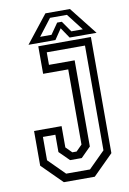

<svg xmlns="http://www.w3.org/2000/svg" viewBox="-94 -915 654 972"><g transform="rotate(-10 233.0 -429.0)"><path d="M153.5 0 50 -103V-281.5H191.5V-172L222 -141.5H244L274.5 -172V-558.5H145.5V-700H416V-103L312.5 0ZM172.5 -40.5H295L379 -124V-662.5H182.5V-598H314.5V-155L264 -104.5H204L153 -155V-244H89V-124ZM210 -858H336L448 -716H309.5L273 -770L236.5 -716H98ZM229 -831.5 163 -745.5H221.5L260.5 -801.5H284.5L323.5 -745.5H382.5L316 -831.5Z"/></g></svg>

Font: Tourney Condensed
Style: Regular
Weight: 400
Width: 3
Designer: Tyler Finck
Foundry: Etcetera Type Co
Version: Version 1.010; ttfautohint (v1.8.3)